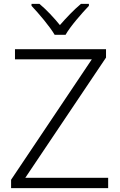

<svg xmlns="http://www.w3.org/2000/svg" viewBox="-20 -967 615 987"><path d="M261 -788H317C341 -831 400 -898 437 -937V-947H396C360 -917 320 -875 288 -838C258 -875 219 -917 183 -947H142V-937C179 -898 236 -831 261 -788ZM536 0V-53H110L525 -671V-714H57V-662H452L37 -43V0Z"/></svg>

Font: Noto Sans Gujarati UI Light
Style: Regular
Weight: 300
Designer: Jelle Bosma - Monotype Design Team, Universal Thirst
Foundry: Monotype Imaging Inc.
Version: Version 2.106